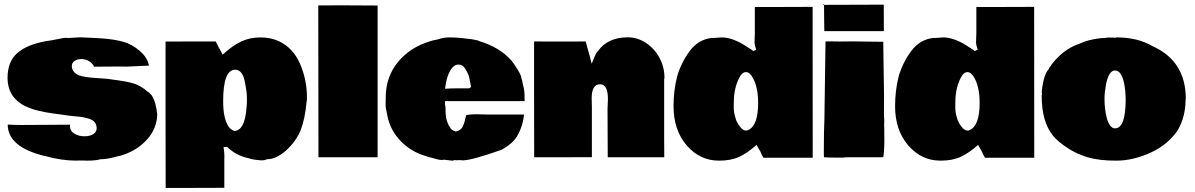

<svg xmlns="http://www.w3.org/2000/svg" viewBox="-20 -794 6038 970"><path d="M621.6 -457.5 577.1 -458Q537.6 -458 454.6 -457Q448.7 -473.1 430.9 -484.4Q413.1 -495.6 391.6 -495.6Q370.1 -495.6 356.4 -486.1Q342.8 -476.6 342.8 -459.5Q342.8 -442.4 355.7 -428.7Q368.7 -415 392.1 -409.4Q415.5 -403.8 438.7 -401.9Q461.9 -399.9 492.9 -397.9Q523.9 -396 539.8 -393.3Q555.7 -390.6 580.1 -387.7Q623.5 -381.8 657 -371.8Q690.4 -361.8 727.1 -330.1Q734.4 -326.7 746.6 -312Q768.6 -278.3 774.4 -214.4Q772 -144 723.1 -89.6Q674.3 -35.2 599.6 -10.7Q593.8 -7.8 585 -6.8L568.4 -2.9Q521 10.7 486.3 10.7Q465.3 17.6 418.9 17.6L406.7 17.1H371.1L365.7 17.6Q290 17.6 203.6 -6.8V-6.3Q19.5 -51.8 19 -164.6Q44.9 -162.6 90.8 -162.6Q136.7 -162.6 215.1 -163.3Q293.5 -164.1 334 -164.1Q333.5 -161.1 333.5 -154.3Q333.5 -132.8 355.5 -119.1Q377.4 -105.5 406.2 -105.5Q435.1 -105.5 451.7 -116.7Q468.3 -127.9 468.3 -145.8Q468.3 -163.6 459 -175.5Q449.7 -187.5 431.6 -193.4Q413.6 -199.2 398.2 -201.9Q382.8 -204.6 358.4 -206.5Q334 -208.5 322.3 -210.4Q310.5 -212.4 287.6 -215.6Q264.6 -218.8 247.3 -220.9Q230 -223.1 206.8 -227.5Q183.6 -231.9 165.8 -236.6Q147.9 -241.2 127.4 -249Q106.9 -256.8 91.8 -266.1Q18.1 -312 18.1 -399.9Q18.1 -478.5 62.5 -521.5Q118.2 -574.7 243.2 -590.8Q255.9 -592.8 279.3 -597.9Q302.7 -603 311.5 -603Q320.3 -603 323.2 -602.1L385.3 -605.5L471.2 -601.6Q476.1 -601.1 499.5 -599.6Q557.6 -595.2 601.8 -583.3Q646 -571.3 686.3 -536.6Q726.6 -502 732.4 -461.4L729 -462.4Z M816.4 -584 942.4 -584.5H1069.8Q1079.1 -565.4 1086.4 -552.2L1105 -518.1Q1156.7 -565.4 1200.4 -585.2Q1244.1 -605 1295.9 -605Q1347.7 -605 1388.7 -585.9Q1460.9 -552.2 1495.8 -471.7Q1530.8 -391.1 1530.8 -299.8Q1530.8 -288.1 1528.8 -278.3Q1521 -193.4 1499.3 -137.5Q1477.5 -81.5 1422.9 -31.2V-31.7Q1374 10.3 1330.1 10.3Q1317.4 16.1 1304.4 16.1Q1291.5 16.1 1268.3 12.9Q1245.1 9.8 1237.8 5.9Q1169.9 -8.8 1127.9 -51.8L1109.4 -51.3Q1113.8 -23.4 1113.8 -3.4L1113.3 5.4V154.8L964.8 155.3H816.9L816.4 -214.4ZM1225.1 -245.6 1227.5 -276.4Q1227.1 -276.9 1227.1 -278.3Q1227.1 -279.8 1227.5 -280.8V-289.1Q1227.5 -313 1225.6 -328.6L1222.7 -349.1Q1221.7 -354 1217.3 -378.9Q1205.6 -441.9 1168 -441.9Q1107.4 -441.9 1107.4 -282.7Q1107.4 -195.3 1134.3 -155.3Q1147 -136.7 1165.5 -132.3Q1216.3 -136.7 1225.1 -245.6Z M1587.9 -766.6 1711.9 -767.1Q1768.6 -767.1 1887.7 -766.1V0.5H1588.9Z M2203.6 -598.6Q2225.6 -605 2250.5 -605Q2275.4 -605 2297.9 -603L2318.4 -601.1Q2366.7 -596.7 2392.6 -589.8V-590.3L2402.8 -585.9Q2505.4 -554.2 2562.5 -489.3V-489.7Q2575.7 -474.1 2595 -442.6Q2614.3 -411.1 2614.3 -398.9L2618.2 -385.7L2620.6 -371.6Q2629.9 -338.9 2629.9 -316.9Q2629.9 -294.9 2630.4 -283.2H2228V-267.1Q2231 -255.9 2231 -243.7Q2231 -231.4 2231.2 -224.4Q2231.4 -217.3 2232.4 -210.7Q2233.4 -204.1 2233.6 -200Q2233.9 -195.8 2235.8 -190.2Q2237.8 -184.6 2238 -182.6Q2238.3 -180.7 2241 -174.8Q2243.7 -168.9 2245.4 -163.8Q2247.1 -158.7 2252 -153.8V-154.3L2257.3 -144Q2266.6 -133.8 2282.7 -129.4Q2309.6 -135.3 2319.1 -157.2Q2328.6 -179.2 2335 -211.9Q2352.5 -216.8 2384.8 -216.8L2447.3 -215.3H2627.4Q2621.6 -155.8 2592.3 -106H2592.8Q2567.4 -65.9 2513.7 -37.1Q2361.8 16.1 2318.8 16.1Q2311 16.1 2306.2 15.1H2294.9L2290.5 15.6H2286.1Q2282.2 15.6 2276.4 14.6Q2271.5 17.6 2264.6 17.6L2222.2 12.7Q2218.8 14.2 2208.3 14.2Q2197.8 14.2 2153.3 1V1.5L2141.6 -2L2129.9 -5.9Q2056.6 -27.3 2004.4 -81.3Q1952.1 -135.3 1937.5 -207Q1936 -215.8 1932.1 -233.6Q1928.2 -251.5 1928.2 -257.8V-281.2Q1928.2 -289.6 1928.7 -293.9V-301.3Q1928.7 -404.8 1990.2 -480.2Q2051.8 -555.7 2155.3 -586.4L2167 -589.8Q2192.9 -594.2 2204.1 -599.1ZM2349.6 -347.7 2359.9 -354Q2351.6 -406.7 2344.2 -421.6Q2336.9 -436.5 2330.1 -447.3Q2317.4 -467.8 2296.6 -467.8Q2275.9 -467.8 2261.2 -447.3Q2235.4 -411.1 2228.5 -345.7Q2259.8 -347.7 2286.1 -347.7Z M2808.1 -584 2939 -584.5Q2941.4 -574.2 2947.8 -552.2Q2954.1 -530.3 2960 -508.3L2969.2 -471.7Q2988.8 -521 2993.2 -526.4L3001 -536.1Q3050.3 -605.5 3152.3 -605.5Q3200.7 -605.5 3244.4 -576.4Q3288.1 -547.4 3312.5 -500.7Q3336.9 -454.1 3336.9 -402.3Q3336.9 -396.5 3335.4 -393.1V-92.8L3335.9 0.5H3050.3L3049.3 -243.7L3051.3 -293.5Q3051.3 -368.2 3011.7 -368.2Q2969.2 -368.2 2969.2 -297.4Q2969.2 -281.7 2969.7 -275.9V-268.6L2970.2 -260.3V0L2824.7 0.5H2678.7L2678.2 -292.5V-584.5Z M3792 -580.1 3793.5 -629.4V-758.8H3939L4085.4 -759.3Q4085.4 -759.3 4085.9 2.9H3836.9Q3826.7 -13.7 3821.8 -27.8L3802.2 -62Q3755.4 -20.5 3714.1 -1.5Q3672.9 17.6 3612.8 17.6Q3515.6 17.6 3449.2 -59.6Q3382.8 -136.7 3382.8 -257.3Q3382.8 -336.9 3400.9 -407.7Q3420.4 -476.1 3463.9 -535.4Q3507.3 -594.7 3577.1 -602.5L3584.5 -602.1L3626 -605Q3685.5 -605 3761.2 -552.7L3771.5 -546.4L3771 -546.9Q3782.2 -539.6 3785.2 -536.1L3800.3 -543Q3792 -567.9 3792 -577.1ZM3687.5 -279.8 3687 -262.7V-249Q3687 -222.2 3697.3 -193.8L3696.8 -194.3Q3700.2 -179.7 3716.3 -157Q3732.4 -134.3 3749 -134.3Q3755.4 -134.3 3759.3 -136.7Q3810.1 -158.7 3810.1 -273.4Q3810.1 -353 3783.7 -400.4Q3767.6 -429.7 3748.3 -429.7Q3729 -429.7 3714.4 -400.4Q3687.5 -347.2 3687.5 -279.8Z M4444.8 -770.5 4445.3 -636.7H4144.5Q4144.5 -683.6 4143.6 -703.6L4143.1 -769.5ZM4138.2 -769.5 4143.1 -774.4V-769.5ZM4446.8 -154.8 4447.3 -150.4 4447.8 -77.1Q4447.8 -57.1 4445.8 -29.3Q4443.8 -1.5 4442.4 -0.5L4433.6 0.5H4255.9L4235.4 2.4Q4159.2 2.4 4142.6 0.5V-2.9L4142.1 -12.2V-34.2Q4142.1 -130.4 4145 -193.8L4150.4 -569.8V-584.5L4188.5 -585L4196.8 -584.5H4210.9L4223.1 -584L4229.5 -584.5H4264.6L4272 -585L4438.5 -583Q4440.4 -583.5 4441.4 -583.5Q4442.4 -583.5 4442.4 -580.6L4442.9 -534.2Q4443.4 -487.8 4444.8 -409.9Q4446.3 -332 4446.3 -299.8L4445.8 -238.8V-212.9L4447.3 -187V-171.9Q4447.3 -171.4 4446.8 -169.9Z M4911.1 -580.1 4912.6 -629.4V-758.8H5058.1L5204.6 -759.3Q5204.6 -759.3 5205.1 2.9H4956.1Q4945.8 -13.7 4940.9 -27.8L4921.4 -62Q4874.5 -20.5 4833.3 -1.5Q4792 17.6 4731.9 17.6Q4634.8 17.6 4568.4 -59.6Q4502 -136.7 4502 -257.3Q4502 -336.9 4520 -407.7Q4539.6 -476.1 4583 -535.4Q4626.5 -594.7 4696.3 -602.5L4703.6 -602.1L4745.1 -605Q4804.7 -605 4880.4 -552.7L4890.6 -546.4L4890.1 -546.9Q4901.4 -539.6 4904.3 -536.1L4919.4 -543Q4911.1 -567.9 4911.1 -577.1ZM4806.6 -279.8 4806.2 -262.7V-249Q4806.2 -222.2 4816.4 -193.8L4815.9 -194.3Q4819.3 -179.7 4835.4 -157Q4851.6 -134.3 4868.2 -134.3Q4874.5 -134.3 4878.4 -136.7Q4929.2 -158.7 4929.2 -273.4Q4929.2 -353 4902.8 -400.4Q4886.7 -429.7 4867.4 -429.7Q4848.1 -429.7 4833.5 -400.4Q4806.6 -347.2 4806.6 -279.8Z M5970.7 -295.4Q5969.7 -290.5 5969.7 -289.6V-285.6Q5968.3 -205.1 5932.6 -140.6H5933.1Q5883.3 -64.5 5794.2 -23.4Q5705.1 17.6 5618.7 17.6Q5532.2 17.6 5475.3 0.7Q5418.5 -16.1 5370.1 -48.3Q5321.8 -80.6 5298.3 -110.4Q5242.7 -180.7 5242.7 -309.1Q5242.7 -313.5 5244.1 -316.4V-324.2Q5242.7 -326.2 5242.7 -328.1L5243.7 -333.5H5243.2Q5252.4 -418.9 5279.3 -445.8Q5279.3 -451.2 5286.1 -458V-457.5L5293.5 -469.2Q5351.1 -543 5425.3 -570.3L5442.4 -576.7Q5474.6 -592.3 5532.7 -600.1L5548.3 -601.6Q5551.8 -602.1 5562.3 -602.5Q5572.8 -603 5577.1 -604.5L5598.1 -604Q5599.6 -604.5 5601.6 -604.5Q5603.5 -604.5 5606 -604L5605.5 -604.5Q5608.4 -603 5614.3 -603Q5616.2 -605 5621.1 -605Q5727.1 -605 5801.3 -561.5L5811 -557.1Q5970.7 -480.5 5970.7 -295.4ZM5667 -292.5Q5665 -389.6 5639.2 -423.8Q5628.4 -438 5613 -438Q5597.7 -438 5585.9 -420.2Q5574.2 -402.3 5567.1 -364.3Q5560.1 -326.2 5560.1 -296.6Q5560.1 -267.1 5562.7 -245.8Q5565.4 -224.6 5570.8 -200.9Q5576.2 -177.2 5587.4 -161.4Q5598.6 -145.5 5612.8 -145.5Q5667 -145.5 5667 -292.5Z"/></svg>

Font: Bowlby One
Style: Regular
Weight: 400
Designer: vernon adams
Foundry: vernon adams
Version: Version 1.000